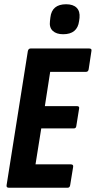

<svg xmlns="http://www.w3.org/2000/svg" viewBox="-20 -883 451 903"><path d="M22 0Q9 0 11 -12L111 -643Q114 -655 124 -655H399Q413 -655 410 -643L397 -557Q395 -545 384 -545H216L191 -384H341Q355 -384 352 -372L339 -291Q338 -279 327 -279H174L147 -110H313Q326 -110 324 -98L310 -12Q308 0 298 0ZM277 -722Q245 -722 228 -738Q211 -754 215 -784L217 -801Q224 -863 291 -863Q324 -863 340.5 -846.5Q357 -830 354 -799L352 -784Q344 -722 277 -722Z"/></svg>

Font: Sofia Sans Extra Condensed ExtraBold
Style: Italic
Weight: 800
Italic angle: -9°
Designer: Botio Nikoltchev, Ani Petrova
Foundry: lettersoup
Version: Version 4.101; ttfautohint (v1.8.4.7-5d5b)